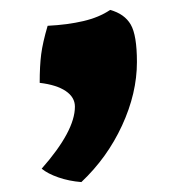

<svg xmlns="http://www.w3.org/2000/svg" viewBox="-20 -180 356 387"><path d="M202 -160Q231 -152 243.5 -130.5Q256 -109 256 -55Q256 8 226 73Q196 138 144 187Q119 185 97.5 177.5Q76 170 64 160Q131 84 131 35Q131 16 112.5 3.5Q94 -9 60 -13Q60 -47 63 -70.5Q66 -94 76 -128Q116 -130 148 -137.5Q180 -145 202 -160Z"/></svg>

Font: Vollkorn Black
Style: Regular
Weight: 900
Designer: Friedrich Althausen
Foundry: Friedrich Althausen
Version: Version 5.000